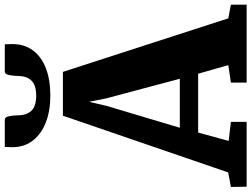

<svg xmlns="http://www.w3.org/2000/svg" viewBox="-161 -881 1022 780"><g transform="rotate(-90 350.0 -491.0)"><path d="M39.5 -75 270 -746.5H448L665.5 -74.5L721 -64V0H404.5V-64L475.5 -74.5L440.5 -197H201.5L167.5 -73L245 -64V0H-18.5L-19.5 -64ZM420 -271.5 340.5 -570 326.5 -640 310 -569.5 221 -271.5ZM253.5 -982.5Q265 -982.5 268.2 -963.5Q271.5 -944.5 271.5 -930Q271.5 -894.5 289.8 -874.8Q308 -855 351.5 -855Q394.5 -855 413 -874.8Q431.5 -894.5 431.5 -930Q431.5 -944.5 434.8 -963.5Q438 -982.5 449 -982.5H560Q560 -975 560.5 -967.5Q561 -960 561 -952Q561 -903 535.2 -868.2Q509.5 -833.5 462.5 -815.5Q415.5 -797.5 351 -797.5Q290 -797.5 242.8 -815.8Q195.5 -834 168.8 -868.8Q142 -903.5 142 -952Q142 -960 142.5 -967.5Q143 -975 143 -982.5Z"/></g></svg>

Font: Merriweather 24pt Black
Style: Regular
Weight: 900
Designer: Eben Sorkin
Foundry: Eben Sorkin
Version: Version 2.100